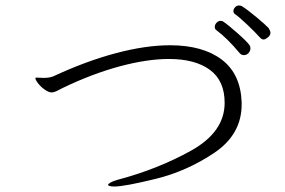

<svg xmlns="http://www.w3.org/2000/svg" viewBox="-20 -759 1040 700"><path d="M941 -615Q934 -615 927 -623Q912 -640 881.5 -669Q851 -698 836 -708Q831 -712 831 -719Q831 -726 837 -732.5Q843 -739 851 -739Q856 -739 861 -737Q882 -724 915.5 -696Q949 -668 959 -657Q966 -646 966 -640Q966 -630 956.5 -622.5Q947 -615 941 -615ZM109 -475Q110 -476 115 -476L139 -475Q161 -475 175 -481Q293 -536 402 -565Q511 -594 600 -594Q719 -594 788 -542Q857 -490 861 -387V-378Q861 -269 761.5 -202Q662 -135 548 -107Q434 -79 397 -79Q385 -79 379.5 -81Q374 -83 374 -85Q374 -88 382 -93Q390 -98 407 -103Q555 -142 677 -210Q799 -278 799 -384Q799 -465 745 -504.5Q691 -544 596 -544Q516 -544 416 -517Q316 -490 208 -438Q202 -435 189.5 -428.5Q177 -422 168 -422Q158 -422 143.5 -432Q129 -442 119 -455Q109 -468 109 -474Q109 -475 109 -475ZM784 -683Q788 -683 793 -681Q811 -669 846 -638Q881 -607 890 -594Q893 -590 893 -583Q893 -573 886 -565.5Q879 -558 869 -558Q860 -558 854 -565Q808 -620 769 -649Q763 -653 763 -661Q763 -669 769.5 -676Q776 -683 784 -683Z"/></svg>

Font: JyunsaiKaai Light
Style: Regular
Weight: 300
Designer: Fontworks Inc.
Version: Version 0.030;April 7, 2024;FontCreator 14.0.0.2901 64-bit